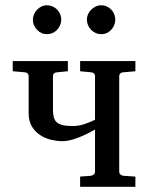

<svg xmlns="http://www.w3.org/2000/svg" viewBox="-20 -716 568 736"><path d="M287.1 0V-39.1L327.1 -42Q334.5 -43 339.4 -47.1Q344.2 -51.3 344.2 -58.1V-219.2Q330.1 -211.4 314 -203.4Q297.9 -195.3 281.5 -189Q265.1 -182.6 249.3 -178.7Q233.4 -174.8 220.2 -174.8Q199.7 -174.8 177 -179.9Q154.3 -185.1 134.8 -197.5Q115.2 -210 102.5 -230.7Q89.8 -251.5 89.8 -282.2V-423.8Q89.8 -430.7 85.2 -434.8Q80.6 -439 73.2 -439L28.8 -442.9V-481.9H240.2V-442.9L200.2 -439Q192.4 -439 187.7 -434.8Q183.1 -430.7 183.1 -423.8V-294.9Q183.1 -277.8 186.3 -266.1Q189.5 -254.4 197.8 -247.1Q206.1 -239.7 220.7 -236.3Q235.4 -232.9 258.8 -232.9Q280.3 -232.9 300.5 -239.3Q320.8 -245.6 344.2 -256.8V-423.8Q344.2 -430.7 339.4 -434.8Q334.5 -439 327.1 -439L287.1 -442.9V-481.9H499V-442.9L454.1 -439Q446.3 -439 441.7 -434.8Q437 -430.7 437 -423.8V-58.1Q437 -51.3 441.7 -47.1Q446.3 -43 454.1 -42L499 -39.1V0ZM214.8 -641.1Q214.8 -629.9 210.4 -619.6Q206.1 -609.4 198.7 -601.6Q191.4 -593.8 181.4 -589.4Q171.4 -585 160.2 -585Q148.9 -585 139.2 -589.4Q129.4 -593.8 122.1 -601.6Q114.7 -609.4 110.4 -619.1Q106 -628.9 106 -640.1Q106 -650.9 110.4 -660.9Q114.7 -670.9 122.1 -678.7Q129.4 -686.5 139.2 -691.2Q148.9 -695.8 160.2 -695.8Q171.4 -695.8 181.4 -691.4Q191.4 -687 198.7 -679.7Q206.1 -672.4 210.4 -662.4Q214.8 -652.3 214.8 -641.1ZM421.9 -641.1Q421.9 -629.9 417.7 -619.6Q413.6 -609.4 406.2 -601.6Q398.9 -593.8 389.2 -589.4Q379.4 -585 368.2 -585Q356.9 -585 346.9 -589.4Q336.9 -593.8 329.3 -601.6Q321.8 -609.4 317.4 -619.6Q313 -629.9 313 -641.1Q313 -651.4 317.4 -661.4Q321.8 -671.4 329.6 -679Q337.4 -686.5 347.2 -691.2Q356.9 -695.8 368.2 -695.8Q379.4 -695.8 389.2 -691.4Q398.9 -687 406.2 -679.4Q413.6 -671.9 417.7 -661.9Q421.9 -651.9 421.9 -641.1Z"/></svg>

Font: Charis SIL Cyr
Style: Regular
Weight: 400
Foundry: SIL International
Version: Version 5.000